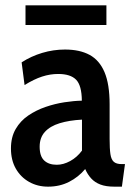

<svg xmlns="http://www.w3.org/2000/svg" viewBox="-20 -689 498 719"><path d="M160 10Q120.5 10 89 -7.8Q57.5 -25.5 39.2 -57.5Q21 -89.5 21 -133Q21 -175.5 38.8 -206Q56.5 -236.5 86 -256.5Q115.5 -276.5 150.5 -288.5Q185.5 -300.5 221.2 -306Q257 -311.5 286.5 -312Q286 -369 265 -390.5Q244 -412 198 -412Q167.5 -412 137.5 -402.2Q107.5 -392.5 72 -370.5L61 -455.5Q96.5 -478.5 138.2 -491Q180 -503.5 223.5 -503.5Q278.5 -503.5 315.5 -483.5Q352.5 -463.5 371.5 -418.5Q390.5 -373.5 390.5 -298.5V-168Q390.5 -132 393.5 -111.8Q396.5 -91.5 406.2 -83Q416 -74.5 435.5 -74.5H448L436.5 10H408Q376.5 10 355.8 2Q335 -6 321.5 -20.8Q308 -35.5 299 -56Q274 -26 238.8 -8Q203.5 10 160 10ZM192.5 -72Q217.5 -72 243 -86Q268.5 -100 287 -125V-241Q239 -238.5 203.2 -227.5Q167.5 -216.5 148 -195Q128.5 -173.5 128.5 -139.5Q128.5 -104 145.5 -88Q162.5 -72 192.5 -72ZM75.5 -595.5V-669H378.5V-595.5Z"/></svg>

Font: Cabin SemiCondensedMedium
Style: Regular
Weight: 500
Width: 4
Designer: Pablo Impallari
Foundry: Pablo Impallari. http://www.impallari.com Igino Marini. http://www.ikern.com
Version: Version 3.001